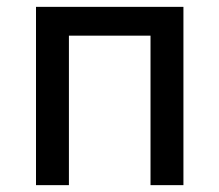

<svg xmlns="http://www.w3.org/2000/svg" viewBox="-20 -540 640 560"><path d="M85 0V-520H515V0H419V-436H181V0Z"/></svg>

Font: Iosevka Medium Extended
Style: Regular
Weight: 500
Width: 7
Monospace: yes
Designer: Belleve Invis
Foundry: Belleve Invis
Version: Version 32.5.0; ttfautohint (v1.8.4)